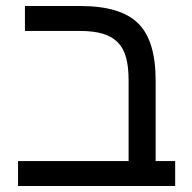

<svg xmlns="http://www.w3.org/2000/svg" viewBox="-20 -619 638 639"><path d="M63 -516V-599H247Q382 -599 440 -541Q498 -484 498 -351V-83H563V0H40V-83H408V-352Q408 -397 399.5 -428Q391 -459 371.5 -478.5Q352 -498 321.5 -507Q291 -516 246 -516Z"/></svg>

Font: Libra Sans
Style: Regular
Weight: 400
Foundry: Context Ltd
Version: Version 1.000; ttfautohint (v1.3)